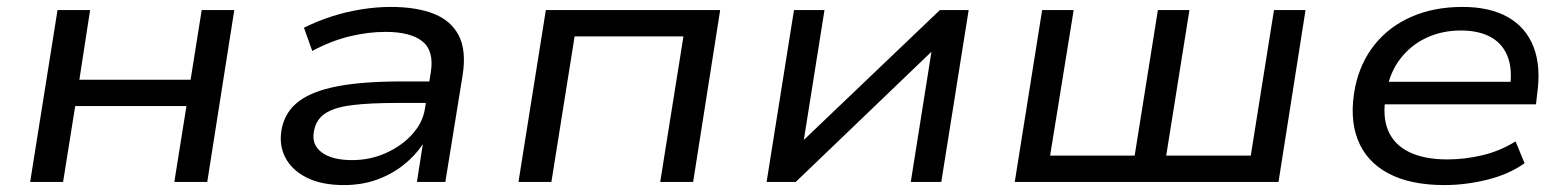

<svg xmlns="http://www.w3.org/2000/svg" viewBox="-20 -525 4524 554"><path d="M67 0 146 -496H240L209 -295H530L562 -496H656L578 0H483L518 -219H197L162 0Z M972 9Q908 9 865 -12.5Q822 -34 803 -71Q784 -108 793 -154Q803 -203 842 -232.5Q881 -262 953.5 -276Q1026 -290 1138 -290H1236L1227 -228H1128Q1046 -228 995 -221.5Q944 -215 918 -197.5Q892 -180 886 -147Q878 -108 908 -85.5Q938 -63 996 -63Q1047 -63 1092.5 -83Q1138 -103 1169 -137Q1200 -171 1206 -211L1223 -316Q1233 -378 1199 -405.5Q1165 -433 1092 -433Q1042 -433 988.5 -420Q935 -407 881 -378L857 -445Q895 -464 937 -477.5Q979 -491 1022.5 -498Q1066 -505 1108 -505Q1181 -505 1231 -485.5Q1281 -466 1303.5 -423Q1326 -380 1315 -309L1265 0H1183L1200 -109Q1179 -77 1145.5 -50Q1112 -23 1068.5 -7Q1025 9 972 9Z M1476 0 1555 -496H2058L1980 0H1885L1952 -420H1638L1571 0Z M2192 0 2271 -496H2359L2299 -119H2297L2692 -496H2775L2696 0H2608L2668 -378H2670L2276 0Z M2908 0 2987 -496H3078L3010 -76H3254L3321 -496H3412L3345 -76H3589L3656 -496H3747L3669 0Z M4148 9Q4049 9 3985.5 -25Q3922 -59 3897.5 -122.5Q3873 -186 3890 -273Q3905 -345 3947 -397Q3989 -449 4053.5 -477Q4118 -505 4200 -505Q4279 -505 4331 -475.5Q4383 -446 4405 -389.5Q4427 -333 4415 -251L4412 -224H3953L3963 -289H4362L4336 -266Q4345 -323 4330.5 -361Q4316 -399 4281.5 -418Q4247 -437 4195 -437Q4141 -437 4096 -416Q4051 -395 4020.5 -355.5Q3990 -316 3981 -261L3979 -249Q3968 -189 3985.5 -148Q4003 -107 4046.5 -86Q4090 -65 4157 -65Q4206 -65 4257 -77Q4308 -89 4353 -117L4379 -54Q4334 -22 4271.5 -6.5Q4209 9 4148 9Z"/></svg>

Font: Nunito Sans 7pt SemiExpanded
Style: Italic
Weight: 400
Width: 6
Italic angle: -9°
Designer: Vernon Adams
Foundry: Vernon Adams
Version: Version 3.101;gftools[0.9.27]